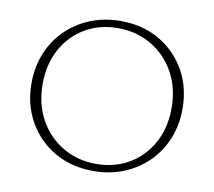

<svg xmlns="http://www.w3.org/2000/svg" viewBox="-75 -752 944 846"><g transform="rotate(10 396.5 -329.0)"><path d="M394 7Q297 7 221.5 -36Q146 -79 102.5 -155Q59 -231 59 -327Q59 -401 85 -463.5Q111 -526 157.5 -571Q204 -616 266 -640.5Q328 -665 400 -665Q497 -665 572 -622Q647 -579 690.5 -503.5Q734 -428 734 -331Q734 -257 708 -194.5Q682 -132 635.5 -87Q589 -42 527.5 -17.5Q466 7 394 7ZM400 -26Q484 -26 548.5 -64.5Q613 -103 649.5 -170.5Q686 -238 686 -325Q686 -415 648 -484Q610 -553 543.5 -592.5Q477 -632 393 -632Q310 -632 245.5 -593.5Q181 -555 144.5 -487.5Q108 -420 108 -333Q108 -243 146 -174Q184 -105 250.5 -65.5Q317 -26 400 -26Z"/></g></svg>

Font: Ysabeau Office ExtraLight
Style: Regular
Weight: 250
Designer: Christian Thalmann (Catharsis Fonts)
Version: Version 2.001;gftools[0.9.30]; featfreeze: tnum,lnum,ss02